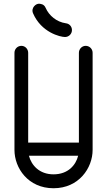

<svg xmlns="http://www.w3.org/2000/svg" viewBox="-20 -998 529 1022"><path d="M363 -838C363 -856 350 -872 331 -874C281 -881 241 -915 223 -956C214 -978 194 -977 190 -978C173 -981 143 -957 156 -927C200 -825 301 -801 326 -801C346 -801 363 -817 363 -838ZM130 -239V-717C130 -737 114 -754 94 -754C73 -754 57 -737 57 -717V-200C57 -103 130 4 265 4C400 4 473 -104 473 -200V-717C473 -737 457 -754 436 -754C416 -754 400 -737 400 -717V-239ZM134 -169H396C384 -120 343 -70 265 -70C189 -70 147 -119 134 -169Z"/></svg>

Font: LS
Style: RegularAlt
Weight: 500
Designer: BSozoo
Foundry: BSozoo
Version: Version 001.000